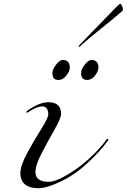

<svg xmlns="http://www.w3.org/2000/svg" viewBox="-20 -990 672 1018"><path d="M258 -602Q258 -624 278 -648Q296 -672 314 -672Q332 -672 341 -661.5Q350 -651 350 -632Q350 -613 332 -589.5Q314 -566 290 -566Q258 -566 258 -602ZM410 -602Q410 -624 430 -648Q448 -672 466 -672Q484 -672 493 -661.5Q502 -651 502 -632Q502 -613 484 -589.5Q466 -566 442 -566Q410 -566 410 -602ZM134 -398Q125 -392 122.5 -392Q120 -392 120 -396Q120 -400 126 -404Q190 -448 236 -448Q304 -448 304 -386Q304 -364 270 -304.5Q236 -245 202 -180Q168 -115 168 -78Q168 -26 238 -26Q272 -26 327.5 -58Q383 -90 425 -125Q467 -160 499 -195Q531 -230 538.5 -242Q546 -254 550 -254Q554 -254 554 -251Q554 -248 552 -244Q503 -178 444 -126Q380 -65 304 -28.5Q228 8 183 8Q138 8 113 -12Q88 -32 88 -72Q88 -112 125 -180Q162 -248 199 -306.5Q236 -365 236 -384.5Q236 -404 227.5 -415Q219 -426 206 -426Q176 -426 134 -398ZM402 -752 596 -952Q614 -970 618 -970Q622 -970 627 -958.5Q632 -947 632 -940Q632 -933 624 -928Q583 -892 518.5 -840.5Q454 -789 410 -750Q406 -742 401 -742Q396 -742 396 -744Z"/></svg>

Font: Miama
Style: Regular
Weight: 400
Italic angle: 16.5°
Designer: Linus Romer
Foundry: Linus Romer
Version: 0.32